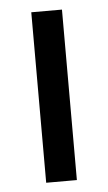

<svg xmlns="http://www.w3.org/2000/svg" viewBox="-43 -531 316 561"><g transform="rotate(-5 115.0 -250.0)"><path d="M160 0H70V-500H160Z"/></g></svg>

Font: Cuprum
Style: Regular
Weight: 400
Designer: Jovanny Lemonad
Foundry: Jovanny Lemonad
Version: Version 1.002